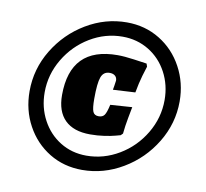

<svg xmlns="http://www.w3.org/2000/svg" viewBox="-71 -675 820 765"><g transform="rotate(10 339.0 -293.0)"><path d="M383 -598Q457 -598 516.5 -561.5Q576 -525 610 -462Q644 -399 644 -324Q644 -235 597 -157.5Q550 -80 472.5 -34Q395 12 308 12Q234 12 175 -24Q116 -60 82 -122.5Q48 -185 48 -261Q48 -351 95 -428.5Q142 -506 219 -552Q296 -598 383 -598ZM315 -47Q385 -47 447 -84Q509 -121 546.5 -184Q584 -247 584 -319Q584 -380 557 -430.5Q530 -481 482.5 -510Q435 -539 376 -539Q306 -539 244.5 -502Q183 -465 145.5 -402Q108 -339 108 -267Q108 -206 135 -155.5Q162 -105 209 -76Q256 -47 315 -47ZM178 -268Q178 -463 369 -463Q396 -463 435.5 -457.5Q475 -452 488 -450L492 -438Q489 -430 480 -399Q471 -368 464 -329L374 -324Q375 -329 377 -341Q379 -353 380 -362Q380 -374 372 -381Q364 -388 350 -388Q325 -388 316 -363.5Q307 -339 307 -276Q307 -237 313 -223.5Q319 -210 336 -210Q352 -210 359.5 -220.5Q367 -231 374 -263L462 -269Q460 -259 453.5 -224.5Q447 -190 444 -159L436 -151Q432 -150 415.5 -145.5Q399 -141 372 -137Q345 -133 315 -133Q248 -133 213 -167.5Q178 -202 178 -268Z"/></g></svg>

Font: Alegreya Black
Style: Italic
Weight: 900
Italic angle: -7°
Designer: Juan Pablo del Peral
Foundry: Huerta Tipografica
Version: Version 2.007; ttfautohint (v1.6)